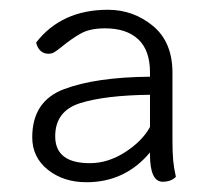

<svg xmlns="http://www.w3.org/2000/svg" viewBox="-20 -732 420 393"><path d="M340 -370Q330 -360 313 -360Q287 -360 287 -416V-420Q236 -359 157 -359Q110 -359 78 -384.5Q46 -410 46 -451Q46 -525 111 -549.5Q176 -574 287 -575V-584Q287 -629 263 -651.5Q239 -674 195 -674Q165 -674 146.5 -664Q128 -654 106 -636Q96 -628 91 -625Q86 -622 79 -622Q69 -622 62.5 -628.5Q56 -635 54 -645Q106 -712 201 -712Q253 -712 293 -679Q333 -646 333 -583V-446Q333 -419 334.5 -403.5Q336 -388 340 -370ZM287 -472V-538Q196 -537 144.5 -521Q93 -505 93 -453Q93 -398 164 -398Q201 -398 236 -420.5Q271 -443 287 -472Z"/></svg>

Font: Krub Light
Style: Regular
Weight: 300
Designer: Ekaluck Peanpanawate
Foundry: Cadson Demak Co.,Ltd.
Version: Version 1.000; ttfautohint (v1.6)